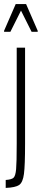

<svg xmlns="http://www.w3.org/2000/svg" viewBox="-26 -922 205 942"><path d="M56 -218V-688H97V-218Q97 -110 91.5 -68.5Q86 -27 68 -14.5Q50 -2 2 0V-39Q31 -41 40.5 -50Q50 -59 53 -91.5Q56 -124 56 -218ZM-6 -766V-771L51 -902H102L159 -771V-766H129L77 -870L25 -766Z"/></svg>

Font: Saira Ultra Condensed ExLight
Style: Regular
Weight: 200
Width: 1
Designer: Hector Gatti with collaboration of the Omnibus-Type team
Foundry: Omnibus-Type
Version: Version 1.001; ttfautohint (v1.8)